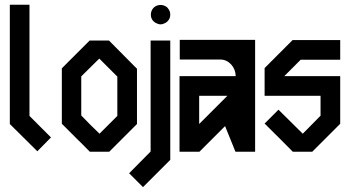

<svg xmlns="http://www.w3.org/2000/svg" viewBox="-20 -641 1478 811"><path d="M137.7 -2Q98.6 -41 21.5 -117.2V-621.1H104.5V-151.4L195.3 -60.5Q176.8 -41 137.7 -2Z M558.6 -117.2 500 -58.6 441.4 0H359.4Q330.1 -30.3 299.8 -59.6L241.2 -118.2V-352.5L299.8 -411.1L358.4 -469.7H440.4Q479.5 -429.7 557.6 -351.6H558.6ZM475.6 -151.4V-317.4L399.4 -393.6Q374 -368.2 323.2 -318.4V-153.3L361.3 -114.3L400.4 -76.2Z M673.8 -542Q666 -538.1 658.2 -538.1Q650.4 -538.1 642.6 -542Q634.8 -544.9 628.9 -550.8Q623 -555.7 620.1 -563.5Q617.2 -571.3 617.2 -579.1Q617.2 -586.9 620.1 -594.7Q623 -602.5 628.9 -608.4Q634.8 -614.3 642.6 -617.2Q650.4 -620.1 658.2 -620.1Q666 -620.1 673.8 -617.2Q681.6 -614.3 687.5 -608.4Q692.4 -602.5 696.3 -594.7Q699.2 -586.9 699.2 -579.1Q699.2 -571.3 696.3 -563.5Q692.4 -555.7 687.5 -550.8Q681.6 -544.9 673.8 -542ZM616.2 -469.7H699.2V34.2L584 149.4L525.4 90.8Q555.7 60.5 616.2 -1Z M1057.6 -472.7V0H974.6L930.7 -108.4L822.3 0H738.3V-319.3H975.6V-320.3Q974.6 -348.6 956.1 -369.1Q936.5 -389.6 910.2 -389.6H739.3V-472.7ZM940.4 -236.3H821.3V-117.2Z M1240.2 -236.3H1097.7V-353.5L1215.8 -471.7H1417V-388.7H1250L1180.7 -319.3H1240.2ZM1240.2 -319.3H1417V-118.2L1298.8 0H1216.8Q1177.7 -40 1097.7 -119.1L1156.2 -177.7Q1190.4 -143.6 1258.8 -76.2Q1283.2 -101.6 1334 -152.3V-236.3H1240.2Z"/></svg>

Font: mr_KirucoupageG
Style: Regular
Weight: 400
Designer: Jan Henkel
Version: Version 1.00 May 25, 2020, initial release